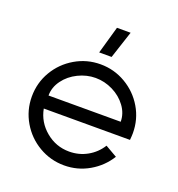

<svg xmlns="http://www.w3.org/2000/svg" viewBox="-126 -791 836 900"><g transform="rotate(20 292.0 -340.5)"><path d="M112 -213Q124 -149 175 -106.5Q226 -64 292 -64Q341 -64 382 -87Q423 -110 448 -150L507 -116Q473 -61 416 -28Q359 5 292 5Q224 5 166 -29Q108 -63 74 -121Q40 -179 40 -247Q40 -316 74 -373.5Q108 -431 166 -465Q224 -499 292 -499Q360 -499 418 -465Q476 -431 510 -373.5Q544 -316 544 -247Q544 -235 542 -213ZM112 -278H472Q472 -319 446 -354.5Q420 -390 378.5 -410.5Q337 -431 292 -431Q248 -431 206 -410.5Q164 -390 138 -354.5Q112 -319 112 -278ZM373 -686 328 -549H266L305 -686Z"/></g></svg>

Font: Sulphur Point
Style: Regular
Weight: 400
Designer: Noponies / Dale Sattler
Foundry: Noponies
Version: Version 1.000; ttfautohint (v1.8)